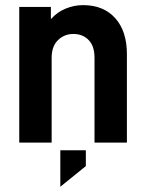

<svg xmlns="http://www.w3.org/2000/svg" viewBox="-20 -546 560 735"><path d="M53.7 -519.5H174.8V-472.7Q199.2 -500 230.5 -512.7Q263.7 -526.4 297.9 -526.4Q377 -526.4 421.9 -475.6Q465.8 -425.8 465.8 -338.9V0H341.8V-324.2Q341.8 -369.1 320.3 -391.6Q297.9 -416 260.7 -416Q225.6 -416 201.2 -391.6Q177.7 -368.2 177.7 -324.2V0H53.7ZM210.9 29.3H308.6V89.8L210.9 168.9Z"/></svg>

Font: DINish
Style: Bold
Weight: 700
Designer: Bert Driehuis
Foundry: Playbeing
Version: Version 3.008; git-95204e4c-release